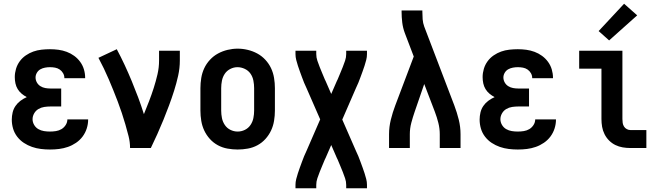

<svg xmlns="http://www.w3.org/2000/svg" viewBox="-20 -791 3540 1026"><path d="M247 8Q223 8 198.5 5Q174 2 151 -6Q128 -14 107.5 -27.5Q87 -41 72 -60.5Q57 -80 50 -103.5Q43 -127 43 -152Q43 -171 47.5 -190Q52 -209 63 -225Q74 -241 89.5 -252.5Q105 -264 123 -272Q108 -280 95.5 -290.5Q83 -301 74.5 -315Q66 -329 62.5 -345.5Q59 -362 59 -379Q59 -401 65.5 -423Q72 -445 85.5 -463.5Q99 -482 118 -495Q137 -508 158 -515.5Q179 -523 202 -525.5Q225 -528 247 -528Q270 -528 292.5 -525Q315 -522 336.5 -514Q358 -506 376.5 -492.5Q395 -479 408.5 -460.5Q422 -442 428.5 -420Q435 -398 435 -376Q435 -375 435 -374.5Q435 -374 435 -373H324Q324 -373 324 -373.5Q324 -374 324 -374Q324 -388 317 -400Q310 -412 299 -419.5Q288 -427 274.5 -429.5Q261 -432 247 -432Q234 -432 220.5 -429.5Q207 -427 195.5 -420.5Q184 -414 177 -402Q170 -390 170 -377Q170 -377 170 -377Q170 -377 170 -377Q170 -363 177 -350.5Q184 -338 196 -330.5Q208 -323 222 -320.5Q236 -318 250 -318H307V-222H250Q233 -222 216.5 -219.5Q200 -217 185.5 -208.5Q171 -200 162.5 -185Q154 -170 154 -154Q154 -138 162.5 -123.5Q171 -109 185 -101Q199 -93 215 -90.5Q231 -88 247 -88Q263 -88 279 -90.5Q295 -93 308.5 -101Q322 -109 331 -123Q340 -137 340 -153H451V-152Q451 -152 451 -152Q451 -152 451 -152Q451 -128 443.5 -104.5Q436 -81 421.5 -61.5Q407 -42 386.5 -28Q366 -14 343 -6Q320 2 296 5Q272 8 247 8Z M675 0Q675 -32 667 -63.5Q659 -95 650 -126Q641 -157 631 -187Q621 -217 609.5 -247.5Q598 -278 586 -307.5Q574 -337 561.5 -366.5Q549 -396 535 -425Q521 -454 506 -482L604 -528Q626 -487 646 -444Q666 -401 684 -357.5Q702 -314 718.5 -270Q735 -226 749 -181Q763 -215 776.5 -250Q790 -285 801.5 -321Q813 -357 821.5 -393.5Q830 -430 830 -468V-520H941V-468Q941 -427 932 -386.5Q923 -346 910.5 -306.5Q898 -267 883.5 -228Q869 -189 853.5 -151Q838 -113 821 -75Q804 -37 786 0Z M1250 8Q1223 8 1195.5 3Q1168 -2 1144 -15Q1120 -28 1101.5 -48.5Q1083 -69 1071.5 -93.5Q1060 -118 1055.5 -145.5Q1051 -173 1051 -200V-320Q1051 -347 1055.5 -374.5Q1060 -402 1071.5 -426.5Q1083 -451 1102 -471.5Q1121 -492 1145 -505Q1169 -518 1196 -524.5Q1223 -531 1250 -531Q1277 -531 1304 -524.5Q1331 -518 1355 -505Q1379 -492 1398 -471.5Q1417 -451 1428.5 -426.5Q1440 -402 1444.5 -374.5Q1449 -347 1449 -320V-200Q1449 -173 1444.5 -145.5Q1440 -118 1428.5 -93.5Q1417 -69 1398.5 -48.5Q1380 -28 1356 -15Q1332 -2 1304.5 3Q1277 8 1250 8ZM1250 -88Q1270 -88 1288.5 -97Q1307 -106 1318.5 -123Q1330 -140 1334 -160Q1338 -180 1338 -200V-320Q1338 -340 1334 -360.5Q1330 -381 1318.5 -397.5Q1307 -414 1288 -423Q1269 -432 1249 -432Q1229 -432 1210.5 -422.5Q1192 -413 1181 -396.5Q1170 -380 1166 -360Q1162 -340 1162 -320V-200Q1162 -180 1166 -160Q1170 -140 1181.5 -123Q1193 -106 1211.5 -97Q1230 -88 1250 -88Z M1559 215V197Q1559 181 1563 165.5Q1567 150 1572 134.5Q1577 119 1582.5 104Q1588 89 1593.5 74Q1599 59 1605 44Q1611 29 1618 15L1691 -153L1618 -320Q1611 -334 1605 -349Q1599 -364 1593.5 -379Q1588 -394 1582.5 -409Q1577 -424 1572 -439.5Q1567 -455 1563 -470.5Q1559 -486 1559 -502V-520H1670V-502Q1670 -484 1676 -466.5Q1682 -449 1688.5 -432.5Q1695 -416 1702 -399.5Q1709 -383 1716 -366Q1717 -364 1718 -362Q1719 -360 1720 -358L1750 -289L1780 -358Q1781 -360 1782 -362Q1783 -364 1784 -366Q1791 -383 1798 -399.5Q1805 -416 1811.5 -432.5Q1818 -449 1824 -466.5Q1830 -484 1830 -502V-520H1941V-502Q1941 -486 1937 -470.5Q1933 -455 1928 -439.5Q1923 -424 1917.5 -409Q1912 -394 1906.5 -379Q1901 -364 1895 -349Q1889 -334 1882 -320L1809 -152L1882 15Q1889 29 1895 44Q1901 59 1906.5 74Q1912 89 1917.5 104Q1923 119 1928 134.5Q1933 150 1937 165.5Q1941 181 1941 197V215H1830V197Q1830 179 1824 161.5Q1818 144 1811.5 127.5Q1805 111 1798 94.5Q1791 78 1784 61Q1783 59 1782 57Q1781 55 1780 53L1750 -16L1720 53Q1719 55 1718 57Q1717 59 1716 61Q1709 78 1702 94.5Q1695 111 1688.5 127.5Q1682 144 1676 161.5Q1670 179 1670 197V215Z M2059 0V-74Q2059 -113 2068.5 -151.5Q2078 -190 2092 -227L2191 -489L2143 -615Q2133 -642 2129.5 -670.5Q2126 -699 2126 -728V-735H2237V-728Q2237 -708 2238.5 -688Q2240 -668 2247 -649L2408 -227Q2422 -190 2431.5 -151.5Q2441 -113 2441 -74V0H2330V-74Q2330 -104 2322.5 -134Q2315 -164 2304 -193L2247 -342L2196 -194Q2186 -165 2178 -135Q2170 -105 2170 -74V0Z M2747 8Q2723 8 2698.5 5Q2674 2 2651 -6Q2628 -14 2607.5 -27.5Q2587 -41 2572 -60.5Q2557 -80 2550 -103.5Q2543 -127 2543 -152Q2543 -171 2547.5 -190Q2552 -209 2563 -225Q2574 -241 2589.5 -252.5Q2605 -264 2623 -272Q2608 -280 2595.5 -290.5Q2583 -301 2574.5 -315Q2566 -329 2562.5 -345.5Q2559 -362 2559 -379Q2559 -401 2565.5 -423Q2572 -445 2585.5 -463.5Q2599 -482 2618 -495Q2637 -508 2658 -515.5Q2679 -523 2702 -525.5Q2725 -528 2747 -528Q2770 -528 2792.5 -525Q2815 -522 2836.5 -514Q2858 -506 2876.5 -492.5Q2895 -479 2908.5 -460.5Q2922 -442 2928.5 -420Q2935 -398 2935 -376Q2935 -375 2935 -374.5Q2935 -374 2935 -373H2824Q2824 -373 2824 -373.5Q2824 -374 2824 -374Q2824 -388 2817 -400Q2810 -412 2799 -419.5Q2788 -427 2774.5 -429.5Q2761 -432 2747 -432Q2734 -432 2720.5 -429.5Q2707 -427 2695.5 -420.5Q2684 -414 2677 -402Q2670 -390 2670 -377Q2670 -377 2670 -377Q2670 -377 2670 -377Q2670 -363 2677 -350.5Q2684 -338 2696 -330.5Q2708 -323 2722 -320.5Q2736 -318 2750 -318H2807V-222H2750Q2733 -222 2716.5 -219.5Q2700 -217 2685.5 -208.5Q2671 -200 2662.5 -185Q2654 -170 2654 -154Q2654 -138 2662.5 -123.5Q2671 -109 2685 -101Q2699 -93 2715 -90.5Q2731 -88 2747 -88Q2763 -88 2779 -90.5Q2795 -93 2808.5 -101Q2822 -109 2831 -123Q2840 -137 2840 -153H2951V-152Q2951 -152 2951 -152Q2951 -152 2951 -152Q2951 -128 2943.5 -104.5Q2936 -81 2921.5 -61.5Q2907 -42 2886.5 -28Q2866 -14 2843 -6Q2820 2 2796 5Q2772 8 2747 8Z M3349 0Q3328 0 3307.5 -3.5Q3287 -7 3268.5 -16Q3250 -25 3235 -40Q3220 -55 3210.5 -74Q3201 -93 3197.5 -113.5Q3194 -134 3194 -155V-424H3075V-520H3306V-155Q3306 -144 3307.5 -134Q3309 -124 3314.5 -115Q3320 -106 3329.5 -101Q3339 -96 3349 -96H3434V0ZM3235 -575 3179 -625 3315 -771 3385 -709Z"/></svg>

Font: Zed Mono
Style: Bold
Weight: 700
Monospace: yes
Designer: Belleve Invis
Foundry: Belleve Invis
Version: Version 1.0.0; ttfautohint (v1.8.4)